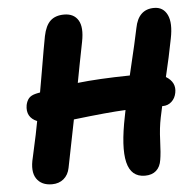

<svg xmlns="http://www.w3.org/2000/svg" viewBox="-52 -775 822 824"><g transform="rotate(-5 359.5 -362.5)"><path d="M139.2 -2Q93.8 -2 72.8 -33.2Q51.8 -64.5 66.9 -124Q92.8 -239.7 99.1 -277.8Q51.3 -297.9 60.1 -350.1Q64 -368.2 73.5 -379.2Q83 -390.1 103 -395Q105.5 -395.5 111.8 -397Q118.2 -398.4 122.1 -398.9Q128.4 -434.1 137.7 -488.5Q147 -543 153.3 -579.3Q159.7 -615.7 164.1 -638.2Q173.3 -683.1 194.8 -703.1Q216.3 -723.1 253.9 -723.1Q295.9 -723.1 314.5 -692.4Q333 -661.6 320.8 -600.1Q314 -566.4 302.2 -505.4Q290.5 -444.3 287.1 -425.8Q376.5 -436 512.2 -438Q549.8 -595.2 558.1 -638.2Q573.2 -717.8 641.1 -717.8Q680.7 -717.8 697.8 -682.1Q714.8 -646.5 701.2 -580.1Q686.5 -503.4 666 -418Q709 -391.6 700.2 -347.2Q695.8 -323.7 679.9 -309.3Q664.1 -294.9 642.1 -294.9H639.2Q632.8 -266.6 628.9 -247.1Q619.6 -202.6 617.7 -148.2Q615.7 -93.8 610.8 -65.9Q606.4 -36.1 588.4 -20Q570.3 -3.9 540 -3.9Q480 -3.9 464.4 -68.6Q448.7 -133.3 476.1 -267.1Q477.1 -271 478.5 -279.3Q480 -287.6 481 -292Q405.3 -288.6 256.8 -271Q222.7 -99.1 215.8 -65.9Q210 -36.1 189.7 -19Q169.4 -2 139.2 -2Z"/></g></svg>

Font: Shantell Sans Bouncy
Style: Bold Italic
Weight: 700
Italic angle: -11.31°
Designer: Stephen Nixon, Anya Danilova, Shantell Martin
Foundry: Arrow Type
Version: Version 1.006;[9816181b4]